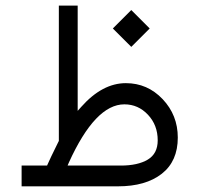

<svg xmlns="http://www.w3.org/2000/svg" viewBox="-20 -657 703 677"><path d="M377.9 -556.6 442.9 -621.6 507.8 -556.6 442.9 -491.7ZM536.1 -162.1Q536.1 -215.8 501.7 -252.4Q467.3 -289.1 418.5 -289.1Q315.9 -289.1 222.7 -83.5L218.3 -73.2H229.5H405.8Q465.8 -73.2 501 -94.2Q536.1 -115.2 536.1 -162.1ZM187.5 -161.6V-637.2H253.9V-285.2V-266.1L266.6 -280.3Q340.8 -363.8 423.8 -363.8Q500 -363.8 553.5 -307.4Q606.9 -251 606.9 -171.9Q606.9 -88.4 550.3 -44.2Q493.7 0 396 0H56.2V-73.2H141.1H146L147.9 -77.6Q154.8 -94.2 186.5 -158.2L187.5 -159.7Z"/></svg>

Font: Shabnam Light WOL
Style: Light-WOL
Weight: 300
Foundry: DejaVu fonts team - Redesigned by Saber Rastikerdar - Based on Vazir font
Version: Version 5.0.0